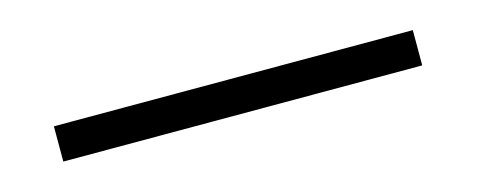

<svg xmlns="http://www.w3.org/2000/svg" viewBox="-21 7 550 221"><g transform="rotate(-15 253.5 117.0)"><path d="M39.1 138.2V96.2H466.8V138.2Z"/></g></svg>

Font: Wesal
Style: Regular
Weight: 400
Designer: Ahmed zaza
Foundry: Ahmed zaza
Version: Version 2.01